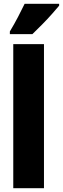

<svg xmlns="http://www.w3.org/2000/svg" viewBox="-20 -993 332 1013"><path d="M212 0H50V-760H212ZM292 -963Q278 -946 254.5 -919.5Q231 -893 203.5 -865Q176 -837 151 -813H32V-827Q56 -867 75 -903.5Q94 -940 110 -973H292Z"/></svg>

Font: Noto Sans Thai Looped ExtraCondensed Black
Style: Regular
Weight: 900
Width: 2
Designer: Sasikarn Vongin, Ben Mitchell
Foundry: The Fontpad Ltd
Version: Version 1.001; ttfautohint (v1.8.4.7-5d5b)